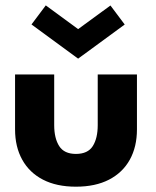

<svg xmlns="http://www.w3.org/2000/svg" viewBox="-20 -691 587 723"><path d="M184.1 -219.9Q184.1 -170.4 202.9 -140.9Q221.7 -111.4 265.9 -111.4Q310.7 -111.4 329.4 -140.9Q348 -170.4 348 -219.9V-410.5H495.7V-203.9Q495.7 -138.1 468.8 -89.6Q441.8 -41 390.5 -14.5Q339.2 12 265.9 12Q193 12 141.8 -14.5Q90.6 -41 63.7 -89.6Q36.7 -138.1 36.7 -203.9V-410.5H184.1ZM98.6 -598.9 152.4 -670.7 274.2 -581.4 395.9 -670.3 449.6 -598.7 274.2 -470.2Z"/></svg>

Font: League Spartan Extralight
Style: Regular
Weight: 200
Foundry: The League of Moveable Type
Version: Version 2.300; ttfautohint (v1.8.3)